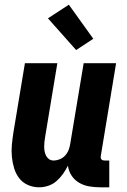

<svg xmlns="http://www.w3.org/2000/svg" viewBox="-20 -789 540 817"><path d="M147 8Q121 8 98.5 -2Q76 -12 61.5 -31Q47 -50 40 -73.5Q33 -97 30.5 -122Q28 -147 30.5 -173Q33 -199 37 -225L86 -520H224L172 -206Q170 -195 169 -185Q168 -175 168 -164.5Q168 -154 170 -144Q172 -134 176.5 -125.5Q181 -117 189 -111.5Q197 -106 208 -106Q221 -106 234.5 -111.5Q248 -117 257.5 -127.5Q267 -138 272 -151Q277 -164 279 -178L336 -520H474L409 -126Q408 -122 408.5 -118Q409 -114 411.5 -111Q414 -108 417.5 -107Q421 -106 425 -106H445V8H406Q382 8 359 4Q336 0 316.5 -11.5Q297 -23 284.5 -42Q272 -61 269 -84Q260 -66 248 -49Q236 -32 220.5 -18.5Q205 -5 185.5 1.5Q166 8 147 8ZM304 -576 184 -711 273 -769 377 -624Z"/></svg>

Font: Iosevka Term Curly Heavy
Style: Italic
Weight: 900
Italic angle: -9°
Designer: Belleve Invis
Foundry: Belleve Invis
Version: Version 32.3.0